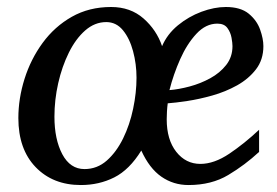

<svg xmlns="http://www.w3.org/2000/svg" viewBox="-20 -514 787 546"><path d="M729 -382.8Q729 -344.2 708 -316.9Q687 -289.6 654.1 -271.2Q621.1 -252.9 583.7 -242.4Q546.4 -231.9 512.5 -226.8Q478.5 -221.7 457 -220.2Q455.6 -210.4 454.8 -196.8Q454.1 -183.1 454.1 -174.8Q454.1 -116.7 481.2 -82.3Q508.3 -47.9 549.8 -47.9Q588.9 -47.9 632.1 -76.9Q675.3 -106 716.8 -145V-82Q676.8 -44.9 629.2 -16.4Q581.5 12.2 516.1 12.2Q473.1 12.2 439 -11.5Q404.8 -35.2 381.8 -85.9Q348.1 -31.2 304.9 -9.5Q261.7 12.2 210 12.2Q130.4 12.2 81.3 -38.8Q32.2 -89.8 32.2 -178.2Q32.2 -233.9 49.8 -289.8Q67.4 -345.7 101.3 -392.1Q135.3 -438.5 184.3 -466.3Q233.4 -494.1 295.9 -494.1Q351.1 -494.1 388.2 -461.4Q425.3 -428.7 440.9 -382.8Q455.6 -417 485.8 -441.9Q516.1 -466.8 552.7 -480.5Q589.4 -494.1 622.1 -494.1Q664.1 -494.1 687.3 -475.1Q710.4 -456.1 719.7 -429.9Q729 -403.8 729 -382.8ZM641.1 -382.8Q641.1 -391.6 638.4 -406.7Q635.7 -421.9 626.7 -434.3Q617.7 -446.8 598.1 -446.8Q565.4 -446.8 538.6 -418Q511.7 -389.2 492.4 -345.7Q473.1 -302.2 461.9 -257.8Q488.3 -259.8 519.3 -268.1Q550.3 -276.4 577.9 -291.5Q605.5 -306.6 623.3 -329.3Q641.1 -352.1 641.1 -382.8ZM368.2 -293Q368.2 -332 358.4 -368.4Q348.6 -404.8 329.6 -428Q310.5 -451.2 282.2 -451.2Q249.5 -451.2 222.4 -427.5Q195.3 -403.8 175.8 -364.3Q156.2 -324.7 145.5 -277.3Q134.8 -230 134.8 -182.1Q134.8 -117.7 157.2 -75.4Q179.7 -33.2 220.2 -33.2Q256.3 -33.2 283.7 -57.4Q311 -81.5 330.1 -120.4Q349.1 -159.2 358.6 -204.8Q368.2 -250.5 368.2 -293Z"/></svg>

Font: Charis
Style: Italic
Weight: 400
Italic angle: -11°
Designer: Walt Agee, Miriam Martin, Annie Olsen, Victor Gaultney, Lorna Priest, Alan Ward, Bob Hallissy, Martin Hosken, Sharon Cor
Foundry: SIL Global
Version: Version 7.000